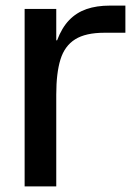

<svg xmlns="http://www.w3.org/2000/svg" viewBox="-20 -666 470 686"><path d="M68 0V-634H181V-522H184Q201 -567 227 -594Q253 -621 289 -633.5Q325 -646 373 -646H428V-549H353Q286 -549 248.5 -525.5Q211 -502 196 -453.5Q181 -405 181 -328V0Z"/></svg>

Font: Matangi
Style: Bold
Weight: 700
Designer: Prashant Pant
Foundry: The Graphic Ant
Version: Version 3.002